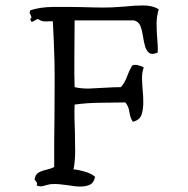

<svg xmlns="http://www.w3.org/2000/svg" viewBox="-20 -678 690 705"><path d="M563 -644Q555 -618 555 -592Q555 -566 557 -541Q558 -527 559 -513Q560 -499 559 -485Q538 -476 528 -483.5Q518 -491 513 -507Q508 -524 505 -545Q502 -566 495.5 -582.5Q489 -599 472 -603Q451 -603 432 -603Q413 -603 394 -603Q360 -603 326.5 -603Q293 -603 254 -603Q254 -569 253.5 -531Q253 -493 253 -454Q253 -430 253 -405.5Q253 -381 254 -358Q280 -352 309.5 -353Q339 -354 368 -356Q383 -357 397 -357.5Q411 -358 424 -358Q438 -374 446 -396Q454 -418 465 -437Q473 -442 487 -438.5Q501 -435 508 -430Q501 -413 501.5 -390.5Q502 -368 504 -345Q505 -336 505.5 -327Q506 -318 506 -310Q507 -281 500.5 -259Q494 -237 468 -231Q458 -245 455 -267Q452 -289 440 -302Q382 -301 340 -300.5Q298 -300 254 -294Q253 -269 253.5 -243.5Q254 -218 255 -194Q256 -157 256 -122Q256 -87 250 -56Q267 -55 291 -48Q315 -41 329 -29Q325 -7 310.5 0Q296 7 275 7Q264 7 252 5.5Q240 4 228 2Q213 0 198.5 -1.5Q184 -3 171 -2Q165 -2 159.5 -0.5Q154 1 149 2Q141 5 132.5 6Q124 7 115 3Q117 -5 114.5 -8.5Q112 -12 110 -15Q108 -17 107 -18Q109 -37 121 -44Q133 -51 149.5 -54.5Q166 -58 179 -65Q179 -110 179 -154Q179 -198 180 -242Q180 -295 180.5 -348Q181 -401 180 -454Q178 -527 174 -600Q171 -600 164 -600Q154 -599 142.5 -599.5Q131 -600 120 -608Q117 -608 114 -606.5Q111 -605 108 -603Q102 -599 98 -598Q94 -597 91 -608Q96 -612 95.5 -615Q95 -618 93 -622Q91 -625 89.5 -629Q88 -633 91 -640Q126 -652 174.5 -652.5Q223 -653 276 -652Q305 -651 334.5 -650.5Q364 -650 393 -651Q404 -652 415.5 -652.5Q427 -653 438 -654Q474 -658 507 -658Q540 -658 563 -644Z"/></svg>

Font: Yuji Syuku
Style: Regular
Weight: 400
Designer: Kataoka Yuji
Foundry: Kinuta Font Factory
Version: Version 3.002